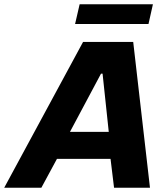

<svg xmlns="http://www.w3.org/2000/svg" viewBox="-63 -886 789 906"><path d="M-43.2 0 328.9 -688H565.6L644.7 0H475.2L458.6 -136.4H205.8L132.1 0ZM267.1 -263.6H450.2L421 -538.5H413.7ZM291.3 -772.7 312.8 -866H658.6L637.7 -772.7Z"/></svg>

Font: Saira Thin
Style: Italic
Weight: 100
Italic angle: -12°
Designer: Hector Gatti with collaboration of the Omnibus-Type team
Foundry: Omnibus-Type
Version: Version 1.101